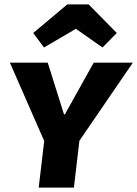

<svg xmlns="http://www.w3.org/2000/svg" viewBox="-20 -853 624 873"><path d="M341 -213 316 0H156L181 -212L25 -568H197L271 -333H275L406 -568H584ZM180 -637 131 -703 286 -833H383L511 -703L446 -637L325 -722Z"/></svg>

Font: Qjlgwqiwhsfqbnnlvksmvfsycuq
Style: Regular
Weight: 700
Italic angle: -8°
Designer: Carrois Corporate & Edenspiekermann
Foundry: Carrois Corporate GbR & Edenspiekermann AG
Version: Version 2.001